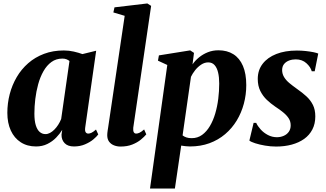

<svg xmlns="http://www.w3.org/2000/svg" viewBox="-20 -837 1885 1111"><path d="M473 -99Q470.5 -79.5 475.8 -71.8Q481 -64 491 -64Q499.5 -64 510.2 -69.2Q521 -74.5 535.5 -87.5L548.5 -59Q539.5 -46.5 520 -30.2Q500.5 -14 472 -1.8Q443.5 10.5 408 10.5Q372 10.5 353.8 -8.8Q335.5 -28 336 -58L340 -85.5Q326.5 -63 305 -40.8Q283.5 -18.5 254.2 -4Q225 10.5 188.5 10.5Q137.5 10.5 100 -13.8Q62.5 -38 42.5 -81.8Q22.5 -125.5 22.5 -184Q22.5 -239.5 36.2 -292.2Q50 -345 76.8 -390.8Q103.5 -436.5 143.2 -471.2Q183 -506 234.8 -525.5Q286.5 -545 349.5 -545Q379 -545 407.2 -538.5Q435.5 -532 457 -524L536.5 -543.5ZM382 -484Q375.5 -489.5 365.2 -493.8Q355 -498 341.5 -498Q304.5 -498 277.5 -478.2Q250.5 -458.5 231.5 -425Q212.5 -391.5 201 -349.8Q189.5 -308 184.2 -264Q179 -220 179 -179.5Q179 -138 187.2 -111.8Q195.5 -85.5 210 -73.2Q224.5 -61 243 -61Q256.5 -61 269.5 -68Q282.5 -75 294.5 -87Q306.5 -99 316.8 -115Q327 -131 334 -148.5Z M751 -97.5Q749.5 -80.5 754 -72.2Q758.5 -64 768 -64Q776.5 -64 787 -68.8Q797.5 -73.5 814 -88L826.5 -59.5Q815 -45.5 795 -29Q775 -12.5 745.8 -0.8Q716.5 11 677 11Q657.5 11 640 4.2Q622.5 -2.5 611.5 -17Q600.5 -31.5 600.5 -55Q600.5 -60 601.2 -67.5Q602 -75 603.2 -83.2Q604.5 -91.5 605.5 -97.5L701.5 -745.5L636 -765L642.5 -794.5L832.5 -817L854.5 -803Z M848 254 948 -461 894 -486 899.5 -516.5 1080.5 -545.5 1102.5 -531 1094 -464.5Q1109 -486.5 1131.8 -505Q1154.5 -523.5 1182.8 -534.8Q1211 -546 1244 -546Q1294.5 -546 1330.5 -523.2Q1366.5 -500.5 1385.8 -455.5Q1405 -410.5 1405 -344.5Q1405 -289 1391 -236.8Q1377 -184.5 1349.8 -139.5Q1322.5 -94.5 1282.8 -60.8Q1243 -27 1191.8 -8.2Q1140.5 10.5 1079 10.5Q1067 10.5 1054 9Q1041 7.5 1028.5 5.5L992 254ZM1036.5 -53.5Q1046 -46 1058.8 -41.8Q1071.5 -37.5 1089 -37.5Q1123.5 -37.5 1149.5 -56.5Q1175.5 -75.5 1194.5 -107.5Q1213.5 -139.5 1225.5 -180.2Q1237.5 -221 1243 -265.8Q1248.5 -310.5 1248.5 -353.5Q1248.5 -390 1242 -417.5Q1235.5 -445 1221.5 -460.5Q1207.5 -476 1185 -476Q1163.5 -476 1144 -463Q1124.5 -450 1109.2 -430.8Q1094 -411.5 1085 -392.5Z M1801 -424.5H1784Q1777.5 -449 1753 -471.2Q1728.5 -493.5 1691 -493.5Q1670.5 -493.5 1652.8 -486.8Q1635 -480 1624 -466.8Q1613 -453.5 1612.5 -432Q1612.5 -410 1623.5 -391.5Q1634.5 -373 1654.2 -356.5Q1674 -340 1700 -321.5Q1729.5 -301 1753 -279.5Q1776.5 -258 1790.5 -230.2Q1804.5 -202.5 1804.5 -163.5Q1804.5 -120.5 1787.5 -87.8Q1770.5 -55 1740 -33.2Q1709.5 -11.5 1668 -0.2Q1626.5 11 1577.5 11Q1546 11 1513.8 5.5Q1481.5 0 1456.8 -8Q1432 -16 1423 -23.5L1447.5 -126H1462.5Q1471 -107 1488.5 -87.8Q1506 -68.5 1530.2 -55.8Q1554.5 -43 1582.5 -43Q1603 -43 1621.2 -50.8Q1639.5 -58.5 1650.8 -74Q1662 -89.5 1662 -111.5Q1662 -134 1651.2 -151.2Q1640.5 -168.5 1620.5 -185.2Q1600.5 -202 1572 -220.5Q1547 -237.5 1524 -259.2Q1501 -281 1486.2 -310.8Q1471.5 -340.5 1471.5 -380.5Q1471.5 -431 1499.8 -467.8Q1528 -504.5 1578.8 -524.5Q1629.5 -544.5 1698 -544.5Q1723 -544.5 1748.5 -541.8Q1774 -539 1793.8 -535Q1813.5 -531 1821.5 -527Z"/></svg>

Font: Merriweather 72pt ExtraBold
Style: Italic
Weight: 800
Italic angle: -7.8°
Version: Version 2.101